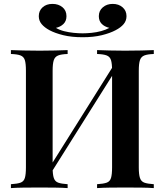

<svg xmlns="http://www.w3.org/2000/svg" viewBox="-20 -965 846 985"><path d="M327 -708V-688Q295 -687 278.5 -680.5Q262 -674 256 -656.5Q250 -639 250 -602V-106Q250 -70 256 -52Q262 -34 278.5 -28Q295 -22 327 -20V0Q302 -2 263 -2.5Q224 -3 184 -3Q139 -3 100 -2.5Q61 -2 36 0V-20Q69 -22 85.5 -28Q102 -34 107.5 -52Q113 -70 113 -106V-602Q113 -639 107.5 -656.5Q102 -674 85.5 -680.5Q69 -687 36 -688V-708Q61 -707 100 -706Q139 -705 184 -705Q224 -705 263 -706Q302 -707 327 -708ZM575 -649Q575 -649 574.5 -638.5Q574 -628 574 -617Q574 -606 574 -606L218 -40L214 -74ZM769 -708V-688Q737 -687 720.5 -680.5Q704 -674 698 -656.5Q692 -639 692 -602V-106Q692 -70 698 -52Q704 -34 720.5 -28Q737 -22 769 -20V0Q746 -2 706 -2.5Q666 -3 621 -3Q583 -3 543.5 -2.5Q504 -2 478 0V-20Q511 -22 527.5 -28Q544 -34 549.5 -52Q555 -70 555 -106V-602Q555 -639 549.5 -656.5Q544 -674 527.5 -680.5Q511 -687 478 -688V-708Q504 -707 543.5 -706Q583 -705 621 -705Q666 -705 706 -706Q746 -707 769 -708ZM558 -945Q589 -945 609 -927.5Q629 -910 629 -882Q629 -859 614.5 -841.5Q600 -824 573 -810Q545 -795 502.5 -784.5Q460 -774 404 -774Q347 -774 304.5 -784.5Q262 -795 234 -810Q208 -824 193.5 -841.5Q179 -859 179 -882Q179 -910 198.5 -927.5Q218 -945 249 -945Q280 -945 300.5 -928Q321 -911 321 -882Q321 -857 305.5 -842Q290 -827 267 -822Q285 -811 309 -805Q333 -799 358 -796.5Q383 -794 404 -794Q424 -794 449.5 -796.5Q475 -799 499 -805.5Q523 -812 541 -822Q516 -828 501.5 -843Q487 -858 487 -882Q487 -910 507.5 -927.5Q528 -945 558 -945Z"/></svg>

Font: Playfair Display SemiBold
Style: Regular
Weight: 600
Designer: Claus Eggers Sørensen
Foundry: Claus Eggers Sørensen
Version: Version 1.203